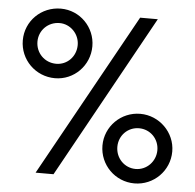

<svg xmlns="http://www.w3.org/2000/svg" viewBox="-52 -761 833 822"><g transform="rotate(5 365.0 -350.0)"><path d="M130 0H207L594 -700H518ZM26 -560C26 -477 93 -410 177 -410C259 -410 325 -477 325 -560C325 -642 259 -709 177 -709C93 -709 26 -643 26 -560ZM89 -560C89 -608 127 -647 177 -647C223 -647 262 -608 262 -560C262 -510 224 -472 177 -472C127 -472 89 -511 89 -560ZM405 -141C405 -58 472 9 555 9C638 9 705 -58 705 -141C705 -223 637 -290 555 -290C472 -290 405 -223 405 -141ZM469 -141C469 -190 507 -228 555 -228C603 -228 641 -190 641 -141C641 -93 603 -53 555 -53C507 -53 469 -92 469 -141Z"/></g></svg>

Font: Vanilla Cream DemiBold
Style: Regular
Weight: 600
Designer: Jeremy Tribby, Jinavaṁso
Foundry: Tribby Type
Version: Version 1.422;Glyphs 3.1.2 (3151)